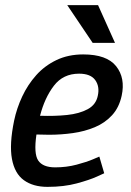

<svg xmlns="http://www.w3.org/2000/svg" viewBox="-20 -720 512 748"><path d="M288 -433Q226 -433 190 -386Q154 -339 136 -269Q193 -267 241 -272Q289 -277 321.5 -294.5Q354 -312 361 -347Q369 -383 351 -408Q333 -433 288 -433ZM367 -110 386 -45Q386 -45 357.5 -32Q329 -19 279 -5.5Q229 8 165 8Q109 8 73 -18Q37 -44 26.5 -101Q16 -158 35 -250Q45 -298 66.5 -344Q88 -390 121 -427Q154 -464 200 -486Q246 -508 304 -508Q396 -508 432.5 -462Q469 -416 454 -347Q444 -301 416.5 -271Q389 -241 349.5 -224.5Q310 -208 264 -201.5Q218 -195 171 -195L122 -196Q111 -121 129 -94.5Q147 -68 195 -68Q239 -68 278.5 -78.5Q318 -89 342.5 -99.5Q367 -110 367 -110ZM242 -700H362L428 -553H341Z"/></svg>

Font: Epunda Sans Medium
Style: Italic
Weight: 500
Italic angle: -12.0243°
Designer: Simon Atzbach
Foundry: typofactur
Version: Version 2.204; ttfautohint (v1.8.4.7-5d5b)